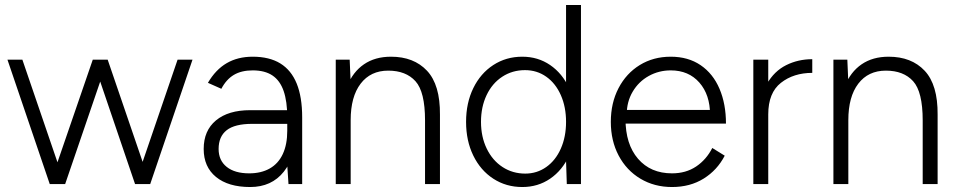

<svg xmlns="http://www.w3.org/2000/svg" viewBox="-20 -740 3850 772"><path d="M694 -500H754L584 0H523ZM353 -500H413L242 0H181ZM10 -500H70L241 0H180ZM353 -500H413L584 0H523Z M1135 -75V-268Q1135 -332 1120.5 -374Q1106 -416 1075.5 -436.5Q1045 -457 996 -457Q951 -457 920.5 -439Q890 -421 870 -383L816 -407Q847 -460 891.5 -486Q936 -512 996 -512Q1063 -512 1107 -485Q1151 -458 1173 -404Q1195 -350 1195 -268V0H1140ZM799 -141Q799 -215 848.5 -256Q898 -297 986 -297H1136V-242H994Q924 -242 891.5 -216.5Q859 -191 859 -141Q859 -95 891.5 -69Q924 -43 982 -43Q1030 -43 1064.5 -62.5Q1099 -82 1117 -120.5Q1135 -159 1135 -214H1170Q1170 -111 1121 -49.5Q1072 12 986 12Q898 12 848.5 -28.5Q799 -69 799 -141Z M1330 -500H1386L1390 -408V0H1330ZM1689 -256H1749V0H1689ZM1541 -456Q1470 -456 1430 -403.5Q1390 -351 1390 -257H1353Q1353 -337 1376 -394Q1399 -451 1443.5 -481.5Q1488 -512 1552 -512Q1644 -512 1697 -455.5Q1750 -399 1749 -279V-256H1689Q1689 -371 1650.5 -413.5Q1612 -456 1541 -456Z M2256 -93V-720H2316V0H2259ZM1854 -250Q1854 -326 1883 -385.5Q1912 -445 1963.5 -478.5Q2015 -512 2080 -512Q2143 -512 2192 -478.5Q2241 -445 2268.5 -385.5Q2296 -326 2296 -250Q2296 -174 2268.5 -114.5Q2241 -55 2192 -21.5Q2143 12 2080 12Q2015 12 1963.5 -21.5Q1912 -55 1883 -114.5Q1854 -174 1854 -250ZM2256 -250Q2256 -310 2235 -357.5Q2214 -405 2176.5 -431.5Q2139 -458 2091 -458Q2040 -458 1999.5 -431.5Q1959 -405 1936.5 -357.5Q1914 -310 1914 -250Q1914 -190 1937 -142.5Q1960 -95 2000.5 -68.5Q2041 -42 2092 -42Q2139 -42 2176.5 -68.5Q2214 -95 2235 -142.5Q2256 -190 2256 -250Z M2436 -250Q2436 -326 2467 -385.5Q2498 -445 2552.5 -478.5Q2607 -512 2677 -512Q2747 -512 2797 -478Q2847 -444 2873 -383Q2899 -322 2899 -243H2472L2495 -262Q2495 -160 2545.5 -101.5Q2596 -43 2682 -43Q2738 -43 2779 -70.5Q2820 -98 2844 -145L2894 -114Q2864 -56 2809.5 -22Q2755 12 2682 12Q2611 12 2555 -21.5Q2499 -55 2467.5 -114.5Q2436 -174 2436 -250ZM2475 -298H2860L2835 -279Q2835 -359 2792 -408Q2749 -457 2677 -457Q2629 -457 2588.5 -434.5Q2548 -412 2524 -371.5Q2500 -331 2500 -280Z M3246 -502V-447Q3171 -447 3120 -407Q3069 -367 3069 -280L3034 -274Q3034 -351 3063.5 -402.5Q3093 -454 3141 -478Q3189 -502 3246 -502ZM3009 -500H3069V0H3009Z M3331 -500H3387L3391 -408V0H3331ZM3690 -256H3750V0H3690ZM3542 -456Q3471 -456 3431 -403.5Q3391 -351 3391 -257H3354Q3354 -337 3377 -394Q3400 -451 3444.5 -481.5Q3489 -512 3553 -512Q3645 -512 3698 -455.5Q3751 -399 3750 -279V-256H3690Q3690 -371 3651.5 -413.5Q3613 -456 3542 -456Z"/></svg>

Font: Oak Sans Light
Style: Regular
Weight: 400
Designer: Erik Kennedy, Walven
Foundry: Erik Kennedy, Walven
Version: Version 1.100;Glyphs 3.1.2 (3151)